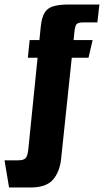

<svg xmlns="http://www.w3.org/2000/svg" viewBox="-36 -647 489 848"><path d="M4 181 -16 61H45Q68 61 77 51.5Q86 42 89 13L130 -392H87L95 -470H138L144 -529Q148 -569 160.5 -590Q173 -611 198.5 -619Q224 -627 267 -627H403L394 -548H332Q309 -548 302 -540Q295 -532 292 -500L289 -470H373L355 -392H281L234 54Q228 112 198 146.5Q168 181 100 181Z"/></svg>

Font: Smooch Sans Black
Style: Regular
Weight: 900
Designer: Robert E. Leuschke
Foundry: Robert E. Leuschke
Version: Version 1.010; ttfautohint (v1.8.3)